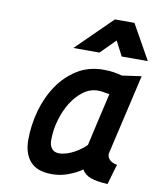

<svg xmlns="http://www.w3.org/2000/svg" viewBox="-85 -815 737 891"><g transform="rotate(10 284.0 -369.0)"><path d="M464 -129Q464 -111 476.5 -100Q489 -89 511 -85Q503 -61 496.5 -37Q490 -13 483 10Q432 8 402.5 -3Q373 -14 361 -37Q336 -19 298.5 -4.5Q261 10 221 10Q150 10 117.5 -27Q85 -64 85 -128Q85 -198 104 -266Q123 -334 159.5 -388Q196 -442 249.5 -475.5Q303 -509 373 -509Q401 -509 422.5 -505.5Q444 -502 461 -497L552 -510ZM236 -91Q253 -91 272 -97Q291 -103 308 -112.5Q325 -122 339.5 -133Q354 -144 362 -153L390 -277Q398 -309 404.5 -339.5Q411 -370 419 -403H411Q400 -405 388 -407Q376 -409 364 -409Q327 -409 295.5 -385.5Q264 -362 240.5 -324.5Q217 -287 203.5 -240Q190 -193 190 -145Q190 -121 201.5 -106Q213 -91 236 -91ZM384 -748H476L568 -584H445L409 -653L340 -584H217Z"/></g></svg>

Font: Panefresco 800wt
Style: Italic
Weight: 800
Foundry: Campivisivi & Chank Co
Version: Version 1.001